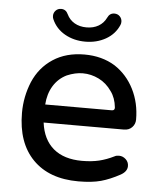

<svg xmlns="http://www.w3.org/2000/svg" viewBox="-51 -731 655 786"><g transform="rotate(5 276.5 -338.5)"><path d="M140.6 -641.6Q137.7 -647.5 137.7 -655.3Q137.7 -668 146.5 -677.2Q155.3 -686.5 168.9 -686.5Q188.5 -686.5 197.3 -667Q208 -644.5 229 -632.3Q250 -620.1 278.3 -620.1Q306.6 -620.1 327.6 -632.3Q348.6 -644.5 359.4 -667Q368.2 -686.5 387.7 -686.5Q401.4 -686.5 410.2 -677.2Q418.9 -668 418.9 -655.3Q418.9 -647.5 416 -641.6Q399.4 -603.5 362.3 -582.5Q325.2 -561.5 278.3 -561.5Q231.4 -561.5 194.3 -582.5Q157.2 -603.5 140.6 -641.6ZM45.9 -249Q45.9 -315.4 71.3 -377Q97.7 -438.5 151.4 -473.6Q205.1 -508.8 280.3 -508.8Q352.5 -508.8 406.2 -475.6Q457 -442.4 485.4 -386.2Q513.7 -330.1 513.7 -261.7Q513.7 -243.2 501 -230Q488.3 -216.8 467.8 -216.8H137.7Q146.5 -147.5 189.9 -110.8Q233.4 -74.2 307.6 -74.2Q346.7 -74.2 377.4 -81.5Q408.2 -88.9 439.5 -104.5Q446.3 -108.4 457 -108.4Q472.7 -108.4 484.9 -97.2Q497.1 -85.9 497.1 -69.3Q497.1 -46.9 470.7 -32.2Q429.7 -9.8 392.6 0.5Q355.5 10.7 299.8 10.7Q179.7 10.7 112.8 -57.6Q45.9 -126 45.9 -249ZM422.9 -303.7Q418.9 -342.8 399.4 -369.1Q377.9 -400.4 346.2 -416Q314.5 -431.6 280.3 -431.6Q249 -431.6 214.8 -417Q180.7 -400.4 160.6 -367.7Q140.6 -335 137.7 -291H411.1Q423.8 -291 422.9 -303.7Z"/></g></svg>

Font: YuPearl-Regular
Style: Regular
Weight: 400
Designer: Max Yao
Foundry: Max-Everyday
Version: Version 1.011; ttfautohint (v1.8.3)